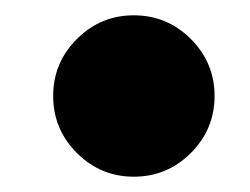

<svg xmlns="http://www.w3.org/2000/svg" viewBox="-20 -562 327 251"><path d="M49.5 -436.5Q49.5 -480 80.5 -511Q111.5 -542 155 -542Q198.5 -542 229.5 -511Q260.5 -480 260.5 -436.5Q260.5 -393 229.5 -362Q198.5 -331 155 -331Q111.5 -331 80.5 -362Q49.5 -393 49.5 -436.5Z"/></svg>

Font: Besley* Condensed Heavy
Style: Regular
Weight: 800
Width: 3
Designer: Owen Earl
Foundry: indestructible type*
Version: Version 3.000; ttfautohint (v1.8.3)